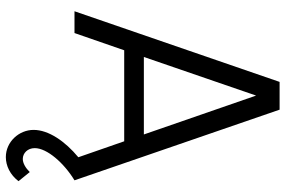

<svg xmlns="http://www.w3.org/2000/svg" viewBox="-184 -576 1001 674"><g transform="rotate(90 317.0 -239.5)"><path d="M20 0H96.5L157 -174.5H476.5L532.5 -13.5C476.5 33 436.5 91 436.5 143.5C436.5 195 478.5 241 532 241C562.5 241 594 226 616.5 196.5L584.5 157C570.5 171.5 553.5 181.5 538.5 181.5C518 181.5 500.5 164.5 500.5 139.5C500.5 96.5 552.5 37 613.5 0L365.5 -720H268ZM180.5 -243.5 316 -637.5 452.5 -243.5Z"/></g></svg>

Font: Hauora
Style: Regular
Weight: 400
Designer: Mikhail Sharanda
Foundry: WCYS & Co.
Version: Version 1.010